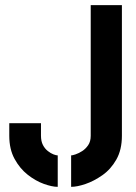

<svg xmlns="http://www.w3.org/2000/svg" viewBox="-20 -720 526 745"><path d="M256 5V-117Q261 -117 273 -121Q285 -125 298.5 -133.5Q312 -142 322 -156.5Q332 -171 332 -193V-700H453V-193Q453 -139 431.5 -101Q410 -63 377 -40Q344 -17 311.5 -6Q279 5 256 5ZM204 5Q182 5 150 -6.5Q118 -18 87.5 -42Q57 -66 36.5 -103.5Q16 -141 16 -193V-242H139V-194Q139 -172 146.5 -157.5Q154 -143 165.5 -134Q177 -125 187.5 -121Q198 -117 204 -117Z"/></svg>

Font: Stick No Bills
Style: Bold
Weight: 700
Version: Version 2.000